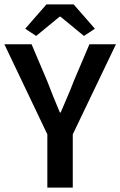

<svg xmlns="http://www.w3.org/2000/svg" viewBox="-24 -856 549 876"><path d="M192 0V-243L-4 -654H120L191 -487Q205 -450 219 -415.5Q233 -381 249 -343H253Q269 -381 284 -415.5Q299 -450 313 -487L384 -654H505L308 -243V0ZM91 -725 188 -836H312L409 -725L359 -692L252 -780H248L141 -692Z"/></svg>

Font: Giro Semibold
Style: Regular
Weight: 600
Designer: Paul D. Hunt
Foundry: Adobe Systems Incorporated
Version: Version 1.000;PS 1.0;hotconv 1.0.88;makeotf.lib2.5.647800